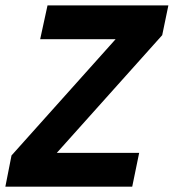

<svg xmlns="http://www.w3.org/2000/svg" viewBox="-39 -696 648 716"><path d="M-19 0 3.9 -116.2 392.1 -549.8H110.8L138.2 -675.8H588.9L565.9 -564.9L172.9 -126H480L454.1 0Z"/></svg>

Font: Clear Sans
Style: Bold Italic
Weight: 700
Italic angle: -12°
Foundry: Intel Corporation
Version: Version 1.00